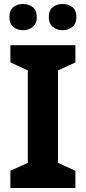

<svg xmlns="http://www.w3.org/2000/svg" viewBox="-20 -940 429 960"><path d="M357 0H32V-86L119 -126V-588L32 -628V-714H357V-628L270 -588V-126L357 -86ZM27 -854Q27 -889 47 -904.5Q67 -920 94.9 -920Q122.8 -920 143.4 -904.6Q164 -889.2 164 -854.4Q164 -821 143.4 -805Q122.8 -789 94.9 -789Q67 -789 47 -805.2Q27 -821.5 27 -854ZM224 -854Q224 -889 244.1 -904.5Q264.3 -920 292.6 -920Q321 -920 341.5 -904.6Q362 -889.2 362 -854.4Q362 -821 341.4 -805Q320.9 -789 293 -789Q264.5 -789 244.2 -805.2Q224 -821.5 224 -854Z"/></svg>

Font: Noto Sans Tangsa
Style: Regular
Weight: 400
Designer: David Williams
Foundry: Google LLC
Version: Version 1.504